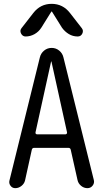

<svg xmlns="http://www.w3.org/2000/svg" viewBox="-20 -980 540 1000"><path d="M344.7 -912.1 406.2 -833Q416 -820.3 408.7 -805.2Q401.4 -790 384.8 -790Q359.4 -790 338.4 -802.7Q317.4 -815.4 302.7 -835.9L251 -918.9Q251 -919.9 249 -919.9Q247.1 -919.9 247.1 -918.9L195.3 -835.9Q181.6 -814.5 159.7 -802.2Q137.7 -790 113.3 -790Q97.7 -790 89.8 -805.2Q82 -820.3 91.8 -833L153.3 -912.1Q190.4 -960 249 -960Q307.6 -960 344.7 -912.1ZM246.1 -659.2 165 -291Q164.1 -286.1 166.5 -283.2Q168.9 -280.3 173.8 -280.3H320.3Q324.2 -280.3 327.1 -283.2Q330.1 -286.1 329.1 -291L248 -659.2Q248 -660.2 247.1 -660.2Q246.1 -660.2 246.1 -659.2ZM59.6 0Q43.9 0 34.7 -12.7Q25.4 -25.4 29.3 -40L187.5 -680.7Q192.4 -702.1 209.5 -716.3Q226.6 -730.5 249 -730.5Q271.5 -730.5 288.6 -716.3Q305.7 -702.1 310.5 -680.7L468.8 -42Q472.7 -26.4 462.4 -13.2Q452.1 0 435.5 0Q417 0 402.3 -12.2Q387.7 -24.4 383.8 -42L348.6 -199.2Q346.7 -210 335.9 -210H158.2Q147.5 -210 145.5 -199.2L110.4 -40Q106.4 -23.4 91.8 -11.7Q77.1 0 59.6 0Z"/></svg>

Font: Rounded-X Mgen+ 2m regular
Style: Regular
Weight: 400
Designer: [Source Han Sans]
Ryoko NISHIZUKA  (kana & ideographs); Paul D. Hunt (Latin, Greek & Cyrillic); Wenlong ZHANG  (bopomofo
Version: Version 1.059.20150602